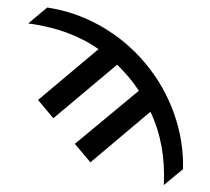

<svg xmlns="http://www.w3.org/2000/svg" viewBox="-52 -578 937 856"><g transform="rotate(5 416.0 -149.5)"><path d="M791 144.5 711.9 222.7Q705.1 40 624 -97.7L377 150.4L300.8 74.2L564.5 -186.5Q537.1 -220.7 514.2 -243.2Q491.2 -265.6 458 -293.9L195.3 -31.2L120.1 -106.4L369.1 -355.5Q233.4 -434.6 46.9 -442.4L125 -520.5Q252.9 -512.7 371.1 -458.5Q489.3 -404.3 581.5 -312Q673.8 -219.7 728.5 -101.1Q783.2 17.6 791 144.5Z"/></g></svg>

Font: Gen Shin Gothic Medium
Style: Regular
Weight: 500
Designer: [Source Han Sans]
Ryoko NISHIZUKA  (kana & ideographs); Paul D. Hunt (Latin, Greek & Cyrillic); Wenlong ZHANG  (bopomofo
Version: Version 1.002.20150607